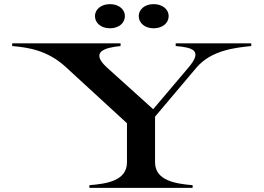

<svg xmlns="http://www.w3.org/2000/svg" viewBox="-20 -910 1277 930"><path d="M413 -13V0H913V-13C831 -20 731 -35 731 -124V-345L932 -583C1005 -668 1122 -679 1197 -687V-700H831V-687C911 -680 965 -667 893 -583L722 -381L498 -583C417 -657 483 -679 564 -687V-700H39V-687C117 -680 210 -667 299 -585L595 -313V-124C595 -34 497 -20 413 -13ZM513 -773C556 -773 585 -799 585 -832C585 -864 556 -890 513 -890C469 -890 440 -864 440 -832C440 -799 469 -773 513 -773ZM724 -773C768 -773 797 -799 797 -832C797 -864 768 -890 724 -890C681 -890 652 -864 652 -832C652 -799 681 -773 724 -773Z"/></svg>

Font: Sprat Extended Medium
Style: Regular
Weight: 500
Width: 9
Designer: Ethan Nakache
Foundry: Collletttivo
Version: Version 2.000;Glyphs 3.2 (3217)